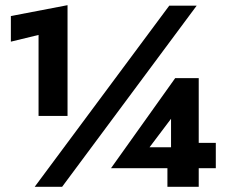

<svg xmlns="http://www.w3.org/2000/svg" viewBox="-20 -722 883 742"><path d="M22 -561V-660L241 -702V-274H129V-587ZM634 -700H740L220 0H114ZM814 -72H748V0H627V-72H409L657 -420H748V-170H814ZM641 -263 558 -153H641Z"/></svg>

Font: Jost* Heavy
Style: Regular
Weight: 800
Version: Version 3.7